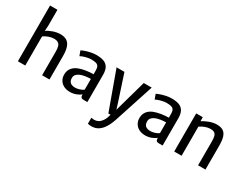

<svg xmlns="http://www.w3.org/2000/svg" viewBox="-98 -1494 3099 2424"><g transform="rotate(30 1451.5 -282.0)"><path d="M546.4 -339.4V0H439V-347.2Q439 -394.5 429.4 -422.9Q419.9 -451.2 396.2 -464.1Q372.6 -477.1 330.6 -475.1Q301.3 -474.1 263.2 -460.7Q225.1 -447.3 193.4 -424.3V0H85.9V-812.5H193.4V-580.6L188.5 -502Q224.6 -527.8 278.6 -546.4Q332.5 -564.9 382.8 -564.9Q440.9 -564.9 476.8 -541.7Q512.7 -518.6 529.5 -469Q546.4 -419.4 546.4 -339.4Z M1103 -387.7V7.8H1059.1Q1037.1 7.8 1025.9 4.9Q1014.6 2 1008.3 -8.8Q1002 -19.5 1002 -43V-46.9Q977.5 -24.4 934.8 -8.3Q892.1 7.8 845.7 7.8Q796.4 7.8 757.6 -11.2Q718.8 -30.3 697 -65.7Q675.3 -101.1 675.3 -148.9Q675.3 -201.7 703.9 -240.2Q732.4 -278.8 783.7 -299.8Q829.1 -317.9 886.5 -326.9Q943.8 -335.9 995.6 -335.9V-392.1Q995.6 -431.2 983.2 -450.7Q970.7 -470.2 945.8 -477.1Q920.9 -483.9 877 -483.9Q853.5 -483.9 823 -477.5Q792.5 -471.2 765.9 -461.7Q739.3 -452.1 726.6 -443.4L700.2 -513.7Q712.9 -521.5 746.3 -533.7Q779.8 -545.9 822.5 -555.4Q865.2 -564.9 904.8 -564.9Q969.2 -564.9 1012.2 -550.3Q1055.2 -535.6 1079.1 -496.8Q1103 -458 1103 -387.7ZM995.6 -111.8V-267.6Q960 -267.6 915.3 -260.7Q870.6 -253.9 843.3 -240.7Q813.5 -226.6 797.4 -207.5Q781.2 -188.5 781.2 -158.2Q781.2 -72.3 877.4 -72.3Q900.4 -72.3 925.8 -79.1Q951.2 -85.9 970.5 -95.5Q989.7 -105 995.6 -111.8Z M1715.3 -556.6 1527.8 17.6Q1465.3 208.5 1353 240.2Q1341.8 243.2 1326.7 245.4Q1311.5 247.6 1300.3 247.6Q1287.6 247.6 1268.6 245.4Q1249.5 243.2 1245.6 240.7V153.3Q1252.9 155.8 1267.8 157.2Q1282.7 158.7 1292.5 158.7Q1316.9 158.7 1344 145.5Q1371.1 132.3 1396.5 96.9Q1421.9 61.5 1436.5 0H1404.8L1203.1 -556.6H1317.9L1440.9 -181.6L1469.2 -90.8L1494.1 -181.6L1599.6 -556.6Z M2200.2 -387.7V7.8H2156.2Q2134.3 7.8 2123 4.9Q2111.8 2 2105.5 -8.8Q2099.1 -19.5 2099.1 -43V-46.9Q2074.7 -24.4 2032 -8.3Q1989.3 7.8 1942.9 7.8Q1893.6 7.8 1854.7 -11.2Q1815.9 -30.3 1794.2 -65.7Q1772.5 -101.1 1772.5 -148.9Q1772.5 -201.7 1801 -240.2Q1829.6 -278.8 1880.9 -299.8Q1926.3 -317.9 1983.6 -326.9Q2041 -335.9 2092.8 -335.9V-392.1Q2092.8 -431.2 2080.3 -450.7Q2067.9 -470.2 2043 -477.1Q2018.1 -483.9 1974.1 -483.9Q1950.7 -483.9 1920.2 -477.5Q1889.6 -471.2 1863 -461.7Q1836.4 -452.1 1823.7 -443.4L1797.4 -513.7Q1810.1 -521.5 1843.5 -533.7Q1877 -545.9 1919.7 -555.4Q1962.4 -564.9 2002 -564.9Q2066.4 -564.9 2109.4 -550.3Q2152.3 -535.6 2176.3 -496.8Q2200.2 -458 2200.2 -387.7ZM2092.8 -111.8V-267.6Q2057.1 -267.6 2012.5 -260.7Q1967.8 -253.9 1940.4 -240.7Q1910.6 -226.6 1894.5 -207.5Q1878.4 -188.5 1878.4 -158.2Q1878.4 -72.3 1974.6 -72.3Q1997.6 -72.3 2022.9 -79.1Q2048.3 -85.9 2067.6 -95.5Q2086.9 -105 2092.8 -111.8Z M2460.4 -555.7 2460.9 -497.1Q2499 -522.9 2555.4 -543.9Q2611.8 -564.9 2663.1 -564.9Q2720.7 -564.9 2754.9 -543.5Q2789.1 -522 2804.7 -474.6Q2820.3 -427.2 2820.3 -346.7V0H2712.9V-347.2Q2712.9 -394 2705.6 -421.6Q2698.2 -449.2 2678.7 -462.9Q2659.2 -476.6 2622.1 -476.6Q2613.3 -476.6 2608.9 -476.1Q2579.6 -475.1 2541.7 -461.2Q2503.9 -447.3 2472.2 -424.3V0H2364.7V-555.7Z"/></g></svg>

Font: Merriweather Sans
Style: Regular
Weight: 400
Designer: Eben Sorkin
Foundry: Eben Sorkin
Version: Version 1.006; ttfautohint (v1.4.1) -l 6 -r 50 -G 0 -x 11 -H